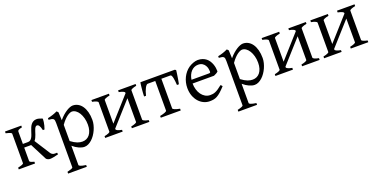

<svg xmlns="http://www.w3.org/2000/svg" viewBox="-18 -1199 4280 2163"><g transform="rotate(-20 2122.0 -117.5)"><path d="M222.2 -454.1V-433.1Q189.9 -426.8 179.2 -419.4Q168.5 -412.1 168.5 -403.3V-253.9H229.5Q247.1 -253.9 259 -262.9Q271 -272 279.5 -286.6Q288.1 -301.3 294.4 -320.3Q300.8 -339.4 307.1 -358.9Q313.5 -378.4 321.3 -397.5Q329.1 -416.5 340.8 -431.2Q352.5 -445.8 368.9 -454.8Q385.3 -463.9 408.7 -463.9Q424.8 -463.9 441.9 -458.3Q459 -452.6 474.6 -446.8Q477.1 -445.8 476.8 -434.1Q476.6 -422.4 474.1 -404.5Q471.7 -386.7 466.3 -365.2Q460.9 -343.8 453.1 -323.2H433.6Q424.3 -363.3 413.6 -379.4Q402.8 -395.5 388.7 -395.5Q377.9 -395.5 370.8 -387.7Q363.8 -379.9 357.9 -366.9Q352.1 -354 347.2 -337.4Q342.3 -320.8 336.2 -303.5Q330.1 -286.1 322.3 -269.5Q314.5 -252.9 302.7 -239.7L423.8 -50.3Q431.2 -42.5 437.5 -37.8Q443.8 -33.2 451.9 -31Q460 -28.8 470.5 -28.6Q481 -28.3 496.6 -29.3L501.5 -8.8Q471.2 -0.5 444.1 4.6Q417 9.8 398.9 9.8Q386.2 9.8 373.5 3.9Q360.8 -2 354.5 -10.3L251.5 -210.9Q247.6 -210.4 243.7 -210.2Q239.7 -210 235.8 -210H168.5V-50.8Q168.5 -46.9 170.2 -43.7Q171.9 -40.5 177.2 -37.1Q182.6 -33.7 193.4 -29.8Q204.1 -25.9 222.2 -21V0H26.9V-21Q59.1 -28.3 77.1 -35.2Q95.2 -42 95.2 -50.8V-403.3Q95.2 -410.6 79.3 -417.5Q63.5 -424.3 26.9 -433.1V-454.1Z M931.2 -208Q931.2 -250.5 921.1 -287.1Q911.1 -323.7 894.5 -350.6Q877.9 -377.4 856 -392.6Q834 -407.7 810.5 -407.7Q801.8 -407.7 787.6 -402.3Q773.4 -397 755.4 -384.3Q737.3 -371.6 716.8 -350.3Q696.3 -329.1 674.8 -297.9V-104Q696.8 -87.4 715.6 -76.7Q734.4 -65.9 750.7 -59.8Q767.1 -53.7 781.7 -51.3Q796.4 -48.8 809.6 -48.8Q835.9 -48.8 858.2 -59.1Q880.4 -69.3 896.5 -89.4Q912.6 -109.4 921.9 -139.2Q931.2 -168.9 931.2 -208ZM997.1 -240.2Q997.1 -211.9 989.7 -182.1Q982.4 -152.3 969.7 -124Q957 -95.7 939.5 -70.3Q921.9 -44.9 901.1 -26.1Q880.4 -7.3 857.4 3.7Q834.5 14.6 810.5 14.6Q781.7 14.6 745.6 -1.5Q709.5 -17.6 674.8 -47.9V183.1Q674.8 190.9 693.1 198.7Q711.4 206.5 757.3 213.4V234.4H533.2V213.4Q565.4 205.6 583.5 198.5Q601.6 191.4 601.6 183.1V-347.2Q601.6 -365.2 599.6 -377Q597.7 -388.7 590.6 -395.8Q583.5 -402.8 570.1 -406Q556.6 -409.2 533.2 -410.2V-429.7Q549.8 -433.1 564.9 -437.3Q580.1 -441.4 594.2 -446Q608.4 -450.7 622.3 -456.3Q636.2 -461.9 650.4 -468.8L667.5 -451.7L671.9 -355Q696.3 -384.3 720.9 -405.8Q745.6 -427.2 768.1 -441.2Q790.5 -455.1 809.8 -461.9Q829.1 -468.8 843.3 -468.8Q876.5 -468.8 904.8 -453.1Q933.1 -437.5 953.6 -408Q974.1 -378.4 985.6 -335.9Q997.1 -293.5 997.1 -240.2Z M1382.8 0V-21Q1416 -27.8 1433.6 -35.9Q1451.2 -43.9 1451.2 -50.8V-335L1204.6 -59.6V-50.8Q1204.6 -44.9 1220.9 -36.4Q1237.3 -27.8 1272.9 -21V0H1063V-21Q1096.2 -27.8 1113.8 -35.9Q1131.3 -43.9 1131.3 -50.8V-403.3Q1131.3 -409.2 1115 -417.7Q1098.6 -426.3 1063 -433.1V-454.1H1272.9V-433.1Q1239.7 -426.3 1222.2 -418.2Q1204.6 -410.2 1204.6 -403.3V-119.6L1451.2 -395.5V-403.3Q1451.2 -409.2 1434.8 -417.7Q1418.5 -426.3 1382.8 -433.1V-454.1H1592.8V-433.1Q1559.6 -426.3 1542 -418.2Q1524.4 -410.2 1524.4 -403.3V-50.8Q1524.4 -44.9 1540.8 -36.4Q1557.1 -27.8 1592.8 -21V0Z M1729.5 0V-21Q1746.1 -24.4 1761 -28.3Q1775.9 -32.2 1787.4 -36.6Q1798.8 -41 1805.7 -45.7Q1812.5 -50.3 1812.5 -55.7V-410.2H1721.7Q1713.9 -410.2 1705.3 -401.1Q1696.8 -392.1 1688.2 -376Q1679.7 -359.9 1671.6 -337.6Q1663.6 -315.4 1657.7 -289.1H1634.8Q1634.8 -295.9 1635.3 -309.3Q1635.7 -322.8 1637 -338.9Q1638.2 -355 1639.9 -372.6Q1641.6 -390.1 1643.3 -406.2Q1645 -422.4 1646.7 -435.1Q1648.4 -447.8 1650.4 -454.1H2062.5L2075.7 -445.3Q2075.2 -439 2073.7 -426.5Q2072.3 -414.1 2069.8 -398.4Q2067.4 -382.8 2064.9 -365.7Q2062.5 -348.6 2059.6 -332.8Q2056.6 -316.9 2054.2 -304Q2051.8 -291 2049.8 -284.2H2026.9Q2025.4 -307.1 2023.2 -329.8Q2021 -352.5 2017.1 -370.4Q2013.2 -388.2 2007.6 -399.2Q2002 -410.2 1994.1 -410.2H1885.7V-55.7Q1885.7 -50.8 1892.1 -46.1Q1898.4 -41.5 1909.4 -36.9Q1920.4 -32.2 1935.8 -28.3Q1951.2 -24.4 1968.8 -21V0Z M2327.6 -417.5Q2302.2 -417.5 2281 -407.7Q2259.8 -397.9 2243.4 -380.1Q2227.1 -362.3 2216.1 -337.6Q2205.1 -313 2200.7 -283.2H2409.7Q2420.9 -283.2 2424.6 -286.9Q2428.2 -290.5 2428.2 -300.8Q2428.2 -314 2424.6 -333.7Q2420.9 -353.5 2409.9 -372.3Q2398.9 -391.1 2379.2 -404.3Q2359.4 -417.5 2327.6 -417.5ZM2508.3 -272Q2499.5 -262.2 2484.9 -253.9Q2470.2 -245.6 2454.6 -239.3H2197.8Q2198.2 -201.2 2208.3 -166.7Q2218.3 -132.3 2237.1 -106.2Q2255.9 -80.1 2282.5 -64.5Q2309.1 -48.8 2342.3 -48.8Q2357.4 -48.8 2371.8 -50.8Q2386.2 -52.7 2402.8 -59.6Q2419.4 -66.4 2439.7 -79.6Q2460 -92.8 2487.3 -115.2Q2493.7 -111.8 2498.3 -105.5Q2502.9 -99.1 2505.4 -95.2Q2472.7 -59.6 2448 -37.8Q2423.3 -16.1 2401.6 -4.4Q2379.9 7.3 2358.6 11Q2337.4 14.6 2312.5 14.6Q2274.9 14.6 2241 -1.5Q2207 -17.6 2181.2 -47.1Q2155.3 -76.7 2139.9 -118.4Q2124.5 -160.2 2124.5 -211.9Q2124.5 -244.6 2131.8 -276.4Q2139.2 -308.1 2153.1 -336.4Q2167 -364.7 2187 -388.7Q2207 -412.6 2232.4 -430.2Q2243.2 -437.5 2256.6 -444.6Q2270 -451.7 2284.7 -457Q2299.3 -462.4 2313.7 -465.6Q2328.1 -468.8 2341.3 -468.8Q2373 -468.8 2397.9 -460Q2422.9 -451.2 2441.4 -436.3Q2460 -421.4 2472.7 -401.6Q2485.4 -381.8 2493.4 -359.9Q2501.5 -337.9 2504.9 -315.2Q2508.3 -292.5 2508.3 -272Z M2972.2 -208Q2972.2 -250.5 2962.2 -287.1Q2952.1 -323.7 2935.5 -350.6Q2918.9 -377.4 2897 -392.6Q2875 -407.7 2851.6 -407.7Q2842.8 -407.7 2828.6 -402.3Q2814.5 -397 2796.4 -384.3Q2778.3 -371.6 2757.8 -350.3Q2737.3 -329.1 2715.8 -297.9V-104Q2737.8 -87.4 2756.6 -76.7Q2775.4 -65.9 2791.7 -59.8Q2808.1 -53.7 2822.8 -51.3Q2837.4 -48.8 2850.6 -48.8Q2877 -48.8 2899.2 -59.1Q2921.4 -69.3 2937.5 -89.4Q2953.6 -109.4 2962.9 -139.2Q2972.2 -168.9 2972.2 -208ZM3038.1 -240.2Q3038.1 -211.9 3030.8 -182.1Q3023.4 -152.3 3010.7 -124Q2998 -95.7 2980.5 -70.3Q2962.9 -44.9 2942.1 -26.1Q2921.4 -7.3 2898.4 3.7Q2875.5 14.6 2851.6 14.6Q2822.8 14.6 2786.6 -1.5Q2750.5 -17.6 2715.8 -47.9V183.1Q2715.8 190.9 2734.1 198.7Q2752.4 206.5 2798.3 213.4V234.4H2574.2V213.4Q2606.4 205.6 2624.5 198.5Q2642.6 191.4 2642.6 183.1V-347.2Q2642.6 -365.2 2640.6 -377Q2638.7 -388.7 2631.6 -395.8Q2624.5 -402.8 2611.1 -406Q2597.7 -409.2 2574.2 -410.2V-429.7Q2590.8 -433.1 2606 -437.3Q2621.1 -441.4 2635.3 -446Q2649.4 -450.7 2663.3 -456.3Q2677.2 -461.9 2691.4 -468.8L2708.5 -451.7L2712.9 -355Q2737.3 -384.3 2762 -405.8Q2786.6 -427.2 2809.1 -441.2Q2831.5 -455.1 2850.8 -461.9Q2870.1 -468.8 2884.3 -468.8Q2917.5 -468.8 2945.8 -453.1Q2974.1 -437.5 2994.6 -408Q3015.1 -378.4 3026.6 -335.9Q3038.1 -293.5 3038.1 -240.2Z M3423.8 0V-21Q3457 -27.8 3474.6 -35.9Q3492.2 -43.9 3492.2 -50.8V-335L3245.6 -59.6V-50.8Q3245.6 -44.9 3262 -36.4Q3278.3 -27.8 3314 -21V0H3104V-21Q3137.2 -27.8 3154.8 -35.9Q3172.4 -43.9 3172.4 -50.8V-403.3Q3172.4 -409.2 3156 -417.7Q3139.6 -426.3 3104 -433.1V-454.1H3314V-433.1Q3280.8 -426.3 3263.2 -418.2Q3245.6 -410.2 3245.6 -403.3V-119.6L3492.2 -395.5V-403.3Q3492.2 -409.2 3475.8 -417.7Q3459.5 -426.3 3423.8 -433.1V-454.1H3633.8V-433.1Q3600.6 -426.3 3583 -418.2Q3565.4 -410.2 3565.4 -403.3V-50.8Q3565.4 -44.9 3581.8 -36.4Q3598.1 -27.8 3633.8 -21V0Z M4007.3 0V-21Q4040.5 -27.8 4058.1 -35.9Q4075.7 -43.9 4075.7 -50.8V-335L3829.1 -59.6V-50.8Q3829.1 -44.9 3845.5 -36.4Q3861.8 -27.8 3897.5 -21V0H3687.5V-21Q3720.7 -27.8 3738.3 -35.9Q3755.9 -43.9 3755.9 -50.8V-403.3Q3755.9 -409.2 3739.5 -417.7Q3723.1 -426.3 3687.5 -433.1V-454.1H3897.5V-433.1Q3864.3 -426.3 3846.7 -418.2Q3829.1 -410.2 3829.1 -403.3V-119.6L4075.7 -395.5V-403.3Q4075.7 -409.2 4059.3 -417.7Q4043 -426.3 4007.3 -433.1V-454.1H4217.3V-433.1Q4184.1 -426.3 4166.5 -418.2Q4148.9 -410.2 4148.9 -403.3V-50.8Q4148.9 -44.9 4165.3 -36.4Q4181.6 -27.8 4217.3 -21V0Z"/></g></svg>

Font: Gentium Plus
Style: Regular
Weight: 400
Designer: J. Victor Gaultney, Annie Olsen, Iska Routamaa
Foundry: SIL International
Version: Version 1.510